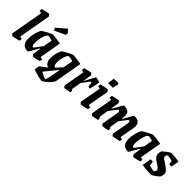

<svg xmlns="http://www.w3.org/2000/svg" viewBox="148 -1775 3036 3036"><g transform="rotate(45 1666.0 -257.5)"><path d="M32 -28 127 -569 81 -580 89 -624Q114 -631 162.5 -642Q211 -653 220 -653Q225 -653 238 -637Q251 -621 250 -615L155 -74L200 -63L192 -20Q76 9 61 9Q56 9 43.5 -6Q31 -21 32 -28Z M611 -74 657 -63 649 -20Q645 -19 591 -5Q537 9 525 9Q520 9 507 -6.5Q494 -22 495 -28L515 -161H506L482 -119Q411 9 405 9Q266 9 266 -141Q266 -199 282.5 -264.5Q299 -330 320 -366Q344 -389 414.5 -426.5Q485 -464 504 -464Q517 -464 584.5 -454.5Q652 -445 676 -440ZM526 -234 551 -382Q522 -391 495 -395.5Q468 -400 460 -398Q445 -394 428 -361Q411 -328 399.5 -276Q388 -224 388 -165Q388 -97 420 -97Q429 -97 526 -234ZM442 -559 602 -698 653 -638 643 -603 466 -519Z M1134 -440 1053 19Q1049 44 1014 83Q979 122 938.5 152.5Q898 183 882 183Q865 183 800.5 166Q736 149 682 133L697 48L813 -40Q775 -51 753.5 -85Q732 -119 732 -172Q732 -216 744 -270.5Q756 -325 777 -366Q801 -389 872 -426.5Q943 -464 962 -464Q975 -464 1042 -454.5Q1109 -445 1134 -440ZM852 -197Q852 -159 863 -139.5Q874 -120 891 -116L983 -215Q992 -271 1002 -322L1012 -381Q989 -389 965 -393.5Q941 -398 927 -398Q919 -398 917 -397Q902 -392 887 -362Q872 -332 862 -287.5Q852 -243 852 -197ZM944 4 969 -133H960Q903 -60 833 23L800 63L799 74Q821 87 858.5 104.5Q896 122 909 122Q922 122 944 4Z M1552 -446 1518 -275H1477L1468 -354Q1454 -361 1451 -361Q1444 -361 1349 -229L1324 -88Q1323 -83 1323 -76Q1323 -54 1342 -48L1340 -12Q1235 9 1228 9Q1223 9 1210 -6Q1197 -21 1198 -28L1261 -381L1216 -392L1223 -436Q1255 -445 1298.5 -454.5Q1342 -464 1351 -464Q1356 -464 1368 -448Q1380 -432 1379 -426L1359 -292H1364Q1385 -330 1389 -340Q1413 -386 1436 -427Q1459 -468 1462 -468Q1475 -468 1505.5 -460.5Q1536 -453 1552 -446Z M1563 -28 1626 -381 1581 -392 1588 -436Q1613 -443 1661.5 -453.5Q1710 -464 1719 -464Q1724 -464 1737 -448Q1750 -432 1749 -426L1686 -74L1732 -63L1724 -20Q1704 -13 1653.5 -2Q1603 9 1593 9Q1588 9 1575 -6Q1562 -21 1563 -28ZM1671 -649 1770 -655 1784 -630 1761 -537H1659Z M2400 -73 2444 -62 2436 -18Q2314 9 2307 9Q2302 9 2289.5 -6Q2277 -21 2278 -28L2326 -292Q2329 -310 2329 -323Q2329 -356 2305 -356Q2300 -356 2275.5 -325.5Q2251 -295 2234.5 -273Q2218 -251 2211 -242L2197 -223Q2174 -97 2174 -84Q2174 -67 2178.5 -59.5Q2183 -52 2191 -48L2189 -12Q2163 -6 2128.5 0.5Q2094 7 2078 9Q2073 9 2060 -6Q2047 -21 2048 -28L2095 -292Q2099 -316 2099 -323Q2099 -356 2074 -356Q2069 -356 2039.5 -318Q2010 -280 1980 -240L1965 -220L1943 -88Q1942 -83 1942 -76Q1942 -54 1959 -48L1957 -12Q1854 9 1847 9Q1842 9 1829 -6Q1816 -21 1817 -28L1880 -381L1835 -392L1842 -436Q1873 -445 1916.5 -454.5Q1960 -464 1970 -464Q1975 -464 1987 -448Q1999 -432 1998 -426L1977 -292H1985Q2080 -464 2086 -464Q2155 -464 2185 -439.5Q2215 -415 2215 -358Q2215 -331 2209 -295Q2209 -293 2208 -292H2215Q2310 -464 2317 -464Q2386 -464 2417 -438.5Q2448 -413 2448 -357Q2448 -337 2441 -295Z M2854 -74 2900 -63 2892 -20Q2888 -19 2834 -5Q2780 9 2768 9Q2763 9 2750 -6.5Q2737 -22 2738 -28L2758 -161H2749L2725 -119Q2654 9 2648 9Q2509 9 2509 -141Q2509 -199 2525.5 -264.5Q2542 -330 2563 -366Q2587 -389 2657.5 -426.5Q2728 -464 2747 -464Q2760 -464 2827.5 -454.5Q2895 -445 2919 -440ZM2769 -234 2794 -382Q2765 -391 2738 -395.5Q2711 -400 2703 -398Q2688 -394 2671 -361Q2654 -328 2642.5 -276Q2631 -224 2631 -165Q2631 -97 2663 -97Q2672 -97 2769 -234Z M3304 -146Q3304 -134 3300.5 -116Q3297 -98 3292 -86Q3272 -59 3222.5 -25Q3173 9 3154 9Q3119 9 3059 3.5Q2999 -2 2959 -8L2986 -161H3034L3047 -83Q3075 -74 3105.5 -67.5Q3136 -61 3148 -61Q3156 -61 3167.5 -77.5Q3179 -94 3179 -106Q3179 -141 3103 -184Q3052 -213 3028.5 -240.5Q3005 -268 3005 -307Q3005 -321 3008.5 -340Q3012 -359 3019 -371Q3044 -397 3091 -430.5Q3138 -464 3151 -464Q3183 -464 3235.5 -458.5Q3288 -453 3324 -447L3298 -311H3251L3237 -377Q3159 -396 3139 -396Q3131 -396 3121 -383.5Q3111 -371 3111 -352Q3111 -334 3126.5 -320Q3142 -306 3162 -294Q3182 -282 3189 -277Q3241 -243 3272.5 -213.5Q3304 -184 3304 -146Z"/></g></svg>

Font: Grenze SemiBold
Style: Italic
Weight: 600
Italic angle: -10°
Designer: Renata Polastri
Foundry: Omnibus-Type
Version: Version 1.002; ttfautohint (v1.8)